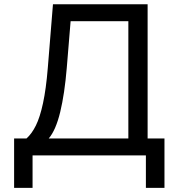

<svg xmlns="http://www.w3.org/2000/svg" viewBox="-20 -748 859 924"><path d="M47.9 -81.5H107.4Q132.8 -104 152.6 -143.8Q172.4 -183.6 187 -251.5Q201.7 -319.3 210 -420.9L234.9 -727.5H690.4V-81.5H771.5V156.2H682.1V0H136.7V156.2H47.9ZM597.7 -81.5V-646H319.8L301.3 -420.9Q291 -296.9 269.8 -209Q248.5 -121.1 214.4 -81.5Z"/></svg>

Font: Inter RS Variable
Style: Regular
Weight: 400
Designer: Rasmus Andersson (customised by Maria Ramos and Noel Pretorius)
Foundry: rsms
Version: Version 3.001;Glyphs 3.2.3 (3260)